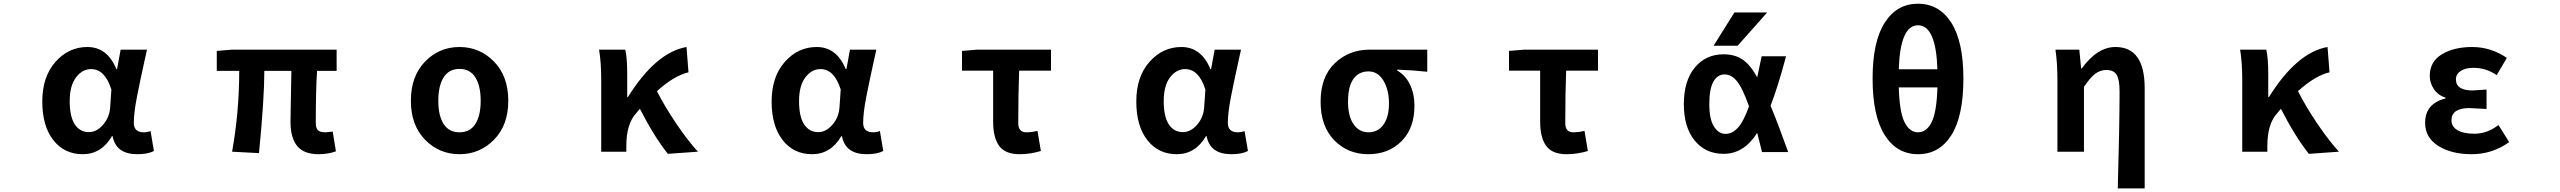

<svg xmlns="http://www.w3.org/2000/svg" viewBox="-20 -832 14040 1053"><path d="M433.6 13.7Q333 13.7 272.5 -63.5Q211.9 -140.6 211.9 -275.4Q211.9 -411.1 284.2 -492.7Q356.4 -574.2 459 -574.2Q568.4 -574.2 618.2 -453.1H622.1L641.6 -559.6H786.1Q782.2 -543.9 768.1 -478Q753.9 -412.1 747.6 -382.3Q741.2 -352.5 731.4 -302.7Q721.7 -252.9 717.8 -218.3Q713.9 -183.6 713.9 -158.2Q713.9 -106.4 768.6 -106.4Q788.1 -106.4 805.7 -113.3L824.2 -3.9Q791 13.7 733.4 13.7Q616.2 13.7 597.7 -85H593.8Q536.1 13.7 433.6 13.7ZM467.8 -107.4Q509.8 -107.4 544.9 -147.5Q580.1 -187.5 584 -242.2L590.8 -340.8Q555.7 -453.1 479.5 -453.1Q431.6 -453.1 397 -407.7Q362.3 -362.3 362.3 -277.3Q362.3 -192.4 390.1 -149.9Q418 -107.4 467.8 -107.4Z M1727.5 13.7Q1645.5 13.7 1609.4 -31.7Q1573.2 -77.1 1573.2 -164.1Q1573.2 -182.6 1575.2 -286.1Q1577.1 -389.6 1578.1 -443.4H1429.7Q1429.7 -291 1400.4 7.8L1252.9 0Q1292 -218.8 1292 -443.4H1168.9V-552.7L1251 -559.6H1826.2V-443.4H1718.8Q1711.9 -336.9 1711.9 -157.2Q1711.9 -128.9 1724.1 -117.7Q1736.3 -106.4 1762.7 -106.4Q1771.5 -106.4 1804.7 -110.4L1822.3 -2Q1779.3 13.7 1727.5 13.7Z M2233.4 -279.3Q2233.4 -414.1 2311 -494.1Q2388.7 -574.2 2500 -574.2Q2611.3 -574.2 2689.5 -494.1Q2767.6 -414.1 2767.6 -279.3Q2767.6 -145.5 2689.5 -65.9Q2611.3 13.7 2500 13.7Q2388.7 13.7 2311 -65.9Q2233.4 -145.5 2233.4 -279.3ZM2413.1 -151.9Q2442.4 -106.4 2500 -106.4Q2557.6 -106.4 2586.9 -151.9Q2616.2 -197.3 2616.2 -279.3Q2616.2 -361.3 2586.9 -407.7Q2557.6 -454.1 2500 -454.1Q2442.4 -454.1 2413.1 -407.7Q2383.8 -361.3 2383.8 -279.3Q2383.8 -197.3 2413.1 -151.9Z M3807.6 0 3642.6 11.7Q3567.4 -83 3489.3 -235.4L3469.7 -211.9Q3415 -153.3 3415 -32.2V0H3277.3V-392.6Q3277.3 -491.2 3265.6 -559.6H3409.2Q3419.9 -516.6 3419.9 -422.9V-299.8H3423.8Q3577.1 -544.9 3745.1 -574.2L3755.9 -435.5Q3676.8 -417 3583 -332Q3625 -249 3687.5 -156.2Q3750 -63.5 3807.6 0Z M4433.6 13.7Q4333 13.7 4272.5 -63.5Q4211.9 -140.6 4211.9 -275.4Q4211.9 -411.1 4284.2 -492.7Q4356.4 -574.2 4459 -574.2Q4568.4 -574.2 4618.2 -453.1H4622.1L4641.6 -559.6H4786.1Q4782.2 -543.9 4768.1 -478Q4753.9 -412.1 4747.6 -382.3Q4741.2 -352.5 4731.4 -302.7Q4721.7 -252.9 4717.8 -218.3Q4713.9 -183.6 4713.9 -158.2Q4713.9 -106.4 4768.6 -106.4Q4788.1 -106.4 4805.7 -113.3L4824.2 -3.9Q4791 13.7 4733.4 13.7Q4616.2 13.7 4597.7 -85H4593.8Q4536.1 13.7 4433.6 13.7ZM4467.8 -107.4Q4509.8 -107.4 4544.9 -147.5Q4580.1 -187.5 4584 -242.2L4590.8 -340.8Q4555.7 -453.1 4479.5 -453.1Q4431.6 -453.1 4397 -407.7Q4362.3 -362.3 4362.3 -277.3Q4362.3 -192.4 4390.1 -149.9Q4418 -107.4 4467.8 -107.4Z M5571.3 13.7Q5493.2 13.7 5460 -31.7Q5426.8 -77.1 5426.8 -164.1V-444.3H5255.9V-552.7L5337.9 -559.6H5744.1V-444.3H5569.3Q5564.5 -312.5 5564.5 -157.2Q5564.5 -106.4 5608.4 -106.4Q5637.7 -106.4 5669.9 -114.3L5688.5 -3.9Q5630.9 13.7 5571.3 13.7Z M6433.6 13.7Q6333 13.7 6272.5 -63.5Q6211.9 -140.6 6211.9 -275.4Q6211.9 -411.1 6284.2 -492.7Q6356.4 -574.2 6459 -574.2Q6568.4 -574.2 6618.2 -453.1H6622.1L6641.6 -559.6H6786.1Q6782.2 -543.9 6768.1 -478Q6753.9 -412.1 6747.6 -382.3Q6741.2 -352.5 6731.4 -302.7Q6721.7 -252.9 6717.8 -218.3Q6713.9 -183.6 6713.9 -158.2Q6713.9 -106.4 6768.6 -106.4Q6788.1 -106.4 6805.7 -113.3L6824.2 -3.9Q6791 13.7 6733.4 13.7Q6616.2 13.7 6597.7 -85H6593.8Q6536.1 13.7 6433.6 13.7ZM6467.8 -107.4Q6509.8 -107.4 6544.9 -147.5Q6580.1 -187.5 6584 -242.2L6590.8 -340.8Q6555.7 -453.1 6479.5 -453.1Q6431.6 -453.1 6397 -407.7Q6362.3 -362.3 6362.3 -277.3Q6362.3 -192.4 6390.1 -149.9Q6418 -107.4 6467.8 -107.4Z M7483.4 13.7Q7372.1 13.7 7297.4 -63Q7222.7 -139.6 7222.7 -274.4Q7222.7 -411.1 7300.8 -485.4Q7378.9 -559.6 7490.2 -559.6H7807.6V-438.5Q7727.5 -447.3 7642.6 -450.2V-445.3Q7687.5 -419.9 7712.4 -369.1Q7737.3 -318.4 7737.3 -251Q7737.3 -128.9 7666.5 -57.6Q7595.7 13.7 7483.4 13.7ZM7485.4 -440.4Q7432.6 -440.4 7402.8 -399.4Q7373 -358.4 7373 -274.4Q7373 -195.3 7403.3 -150.9Q7433.6 -106.4 7485.4 -106.4Q7537.1 -106.4 7567.4 -148.4Q7597.7 -190.4 7597.7 -264.6Q7597.7 -338.9 7567.4 -389.6Q7537.1 -440.4 7485.4 -440.4Z M8571.3 13.7Q8493.2 13.7 8460 -31.7Q8426.8 -77.1 8426.8 -164.1V-444.3H8255.9V-552.7L8337.9 -559.6H8744.1V-444.3H8569.3Q8564.5 -312.5 8564.5 -157.2Q8564.5 -106.4 8608.4 -106.4Q8637.7 -106.4 8669.9 -114.3L8688.5 -3.9Q8630.9 13.7 8571.3 13.7Z M9572.3 -249Q9535.2 -352.5 9504.9 -388.2Q9474.6 -423.8 9438.5 -423.8Q9399.4 -423.8 9377 -384.3Q9354.5 -344.7 9354.5 -260.7Q9354.5 -178.7 9379.9 -138.2Q9405.3 -97.7 9444.3 -97.7Q9479.5 -97.7 9510.7 -130.9Q9542 -164.1 9572.3 -249ZM9690.4 -252Q9730.5 -156.2 9787.1 2H9643.6Q9620.1 -88.9 9617.2 -103.5Q9544.9 11.7 9432.6 11.7Q9334 11.7 9274.4 -61Q9214.8 -133.8 9214.8 -261.2Q9214.8 -388.7 9274.9 -461.4Q9335 -534.2 9432.6 -534.2Q9493.2 -534.2 9535.6 -506.3Q9578.1 -478.5 9617.2 -408.2Q9631.8 -473.6 9641.6 -523.4H9775.4Q9731.4 -357.4 9690.4 -252ZM9492.2 -763.7H9671.9L9509.8 -581.1H9377.9Z M10605.5 -352.5H10393.6Q10397.5 -216.8 10425.3 -161.6Q10453.1 -106.4 10499 -106.4Q10545.9 -106.4 10573.7 -161.6Q10601.6 -216.8 10605.5 -352.5ZM10393.6 -452.1H10605.5Q10597.7 -693.4 10499 -693.4Q10401.4 -693.4 10393.6 -452.1ZM10748 -401.4Q10748 -195.3 10682.1 -90.8Q10616.2 13.7 10499 13.7Q10382.8 13.7 10316.4 -91.3Q10250 -196.3 10250 -401.4Q10250 -603.5 10316.4 -707.5Q10382.8 -811.5 10499 -811.5Q10615.2 -811.5 10681.6 -707.5Q10748 -603.5 10748 -401.4Z M11742.2 201.2H11594.7Q11604.5 -152.3 11604.5 -331.1Q11604.5 -395.5 11588.4 -421.9Q11572.3 -448.2 11532.2 -448.2Q11498 -448.2 11470.2 -426.8Q11442.4 -405.3 11409.2 -355.5V0H11263.7V-392.6Q11263.7 -485.4 11252.9 -559.6H11383.8L11393.6 -457H11397.5Q11482.4 -574.2 11582 -574.2Q11742.2 -574.2 11742.2 -348.6Z M12807.6 0 12642.6 11.7Q12567.4 -83 12489.3 -235.4L12469.7 -211.9Q12415 -153.3 12415 -32.2V0H12277.3V-392.6Q12277.3 -491.2 12265.6 -559.6H12409.2Q12419.9 -516.6 12419.9 -422.9V-299.8H12423.8Q12577.1 -544.9 12745.1 -574.2L12755.9 -435.5Q12676.8 -417 12583 -332Q12625 -249 12687.5 -156.2Q12750 -63.5 12807.6 0Z M13535.2 13.7Q13424.8 13.7 13352.5 -31.7Q13280.3 -77.1 13280.3 -158.2Q13280.3 -263.7 13391.6 -292V-296.9Q13350.6 -309.6 13328.1 -343.8Q13305.7 -377.9 13305.7 -416Q13305.7 -494.1 13372.1 -534.2Q13438.5 -574.2 13538.1 -574.2Q13640.6 -574.2 13728.5 -514.6L13672.9 -419.9Q13615.2 -460 13544.9 -460Q13502 -460 13475.6 -442.9Q13449.2 -425.8 13449.2 -396.5Q13449.2 -335.9 13541 -335.9Q13550.8 -335.9 13617.2 -340.8V-234.4Q13537.1 -239.3 13523.4 -239.3Q13424.8 -239.3 13424.8 -171.9Q13424.8 -137.7 13457.5 -118.2Q13490.2 -98.6 13550.8 -98.6Q13621.1 -98.6 13682.6 -146.5L13741.2 -52.7Q13649.4 13.7 13535.2 13.7Z"/></svg>

Font: Gen Shin Gothic Monospace Bold
Style: Bold
Weight: 700
Designer: [Source Han Sans]
Ryoko NISHIZUKA  (kana & ideographs); Paul D. Hunt (Latin, Greek & Cyrillic); Wenlong ZHANG  (bopomofo
Version: Version 1.002.20150607